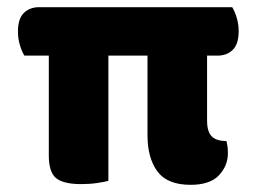

<svg xmlns="http://www.w3.org/2000/svg" viewBox="-20 -505 715 535"><path d="M30 -417Q30 -453 46.5 -469Q63 -485 89 -485H627Q634 -474 639.5 -456Q645 -438 645 -418Q645 -382 628.5 -366Q612 -350 586 -350H557V-169Q557 -138 570 -125Q583 -112 611 -112Q612 -107 613.5 -99.5Q615 -92 615 -78Q615 -43 590 -16.5Q565 10 511 10Q446 10 418.5 -27.5Q391 -65 391 -128V-350H282V-1Q271 2 250.5 5Q230 8 206 8Q157 8 136.5 -8.5Q116 -25 116 -72V-350H48Q41 -361 35.5 -379Q30 -397 30 -417Z"/></svg>

Font: Baloo Paaji 2 ExtraBold
Style: Regular
Weight: 800
Designer: Shuchita Grover, Noopur Datye and Ek Type
Foundry: Ek Type
Version: Version 1.640;hotconv 1.0.111;makeotfexe 2.5.65597; ttfautoh